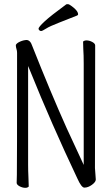

<svg xmlns="http://www.w3.org/2000/svg" viewBox="-20 -895 540 922"><path d="M298 -874Q300 -875 306 -875Q312 -875 325 -865Q355 -843 355 -826Q355 -823 350.5 -820.5Q346 -818 263 -786Q219 -769 201 -757.5Q183 -746 177.5 -746Q172 -746 168.5 -750Q165 -754 165 -757Q165 -765 194 -792Q223 -819 298 -874ZM102 7Q88 7 74 -0.5Q60 -8 60 -17Q60 -29 61 -55Q62 -81 62 -641Q62 -651 59 -660Q56 -669 56 -679Q60 -688 77 -695.5Q94 -703 110 -703Q126 -700 133 -679Q224 -449 300 -280L382 -103V-589Q382 -631 380 -659L379 -695Q379 -696 383.5 -698.5Q388 -701 395 -701Q409 -701 423 -693.5Q437 -686 437 -677Q437 -665 437 -640L436 -88Q436 -79 438 -61L440 -33Q440 -21 421.5 -7.5Q403 6 385 6Q371 6 351 -39Q226 -303 125 -554L115 -578V-105Q115 -74 116.5 -45Q118 -16 118 1L114 4Q110 7 102 7Z"/></svg>

Font: Moon Stars Kai HW Light
Style: Regular
Weight: 300
Designer: GuiWonder
Version: Version 1.101